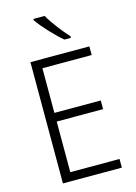

<svg xmlns="http://www.w3.org/2000/svg" viewBox="-139 -1019 771 1092"><g transform="rotate(-15 247.0 -473.5)"><path d="M237 -947H171V-939C200 -896 265 -827 311 -788H349V-798C312 -837 263 -901 237 -947ZM438 0V-51H148V-349H421V-400H148V-663H438V-714H91V0Z"/></g></svg>

Font: Noto Sans Gujarati UI SemiCondensed Light
Style: Regular
Weight: 300
Width: 4
Designer: Jelle Bosma - Monotype Design Team, Universal Thirst
Foundry: Monotype Imaging Inc.
Version: Version 2.106